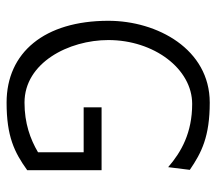

<svg xmlns="http://www.w3.org/2000/svg" viewBox="-56 -574 641 568"><g transform="rotate(90 264.0 -289.5)"><path d="M41 -290C41 -101 135 11 283 11C383 11 430 -12 483 -50V-270H297V-217H430V-82C391 -59 344 -42 283 -42C165 -42 98 -173 98 -290C98 -425 183 -538 287 -538C372 -538 429 -506 474 -467L482 -531C431 -566 383 -590 283 -590C125 -590 41 -435 41 -290Z"/></g></svg>

Font: Charger Sport
Style: ExLit
Weight: 200
Designer: Jasper
Foundry: Cannot Into Space Fonts
Version: Version 1.1